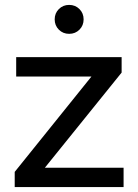

<svg xmlns="http://www.w3.org/2000/svg" viewBox="-20 -763 561 783"><path d="M304 -642Q287 -625 262 -625Q237 -625 220 -642Q203 -659 203 -684Q203 -709 220 -726Q237 -743 262 -743Q287 -743 304 -726Q321 -709 321 -684Q321 -659 304 -642ZM163 -79H484V0H40V-62L353 -451H46V-530H476V-467Z"/></svg>

Font: Montserrat
Style: Regular
Weight: 500
Designer: Julieta Ulanovsky
Foundry: Julieta Ulanovsky
Version: Version 7.200;PS 007.200;hotconv 1.0.88;makeotf.lib2.5.64775